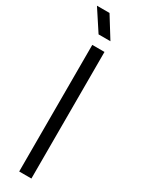

<svg xmlns="http://www.w3.org/2000/svg" viewBox="-233 -903 683 926"><g transform="rotate(30 109.0 -440.0)"><path d="M75 0V-705H143V0ZM70 -880 142 -764H76L0 -880Z"/></g></svg>

Font: TikTok Sans Light
Style: Regular
Weight: 300
Version: Version 4.000